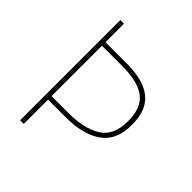

<svg xmlns="http://www.w3.org/2000/svg" viewBox="-197 -840 967 967"><g transform="rotate(45 286.5 -357.0)"><path d="M518 -382Q518 -487 458.5 -534.5Q399 -582 281 -582H129V-714H103V0H129V-173H256Q378 -173 448 -222.5Q518 -272 518 -382ZM129 -198V-557H274Q386 -557 438.5 -516Q491 -475 491 -382Q491 -278 425.5 -238Q360 -198 252 -198Z"/></g></svg>

Font: Noto Sans UI Thin
Style: Regular
Weight: 250
Designer: Monotype Design Team
Foundry: Monotype Imaging Inc.
Version: Version 1.901